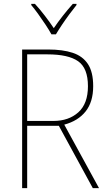

<svg xmlns="http://www.w3.org/2000/svg" viewBox="-20 -969 554 989"><path d="M228 -714Q303 -714 354.5 -697Q406 -680 433 -639Q460 -598 460 -525Q460 -444 421 -395Q382 -346 311 -327L490 0H458L283 -321H120V0H94V-714ZM224 -689H120V-346H255Q334 -346 383.5 -390.5Q433 -435 433 -525Q433 -618 382.5 -653.5Q332 -689 224 -689ZM245 -792Q233 -814 214.5 -842Q196 -870 176.5 -897Q157 -924 141 -943V-949H160Q185 -922 211 -888Q237 -854 257 -824Q300 -887 355 -949H374V-943Q357 -922 337 -895Q317 -868 299 -841Q281 -814 268 -792Z"/></svg>

Font: Noto Sans SemiCondensed Thin
Style: Regular
Weight: 100
Width: 4
Designer: Monotype Design Team
Foundry: Monotype Imaging Inc.
Version: Version 2.013; ttfautohint (v1.8.4.7-5d5b)